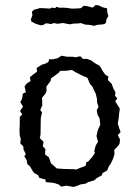

<svg xmlns="http://www.w3.org/2000/svg" viewBox="-20 -728 550 758"><path d="M271 10 241 5 221 9 213 1 196 -5 183 -7 160 -9V-19L135 -26L131 -36L115 -45L109 -53L98 -72L88 -80L85 -97L76 -111L82 -120L73 -137L72 -150L60 -162L62 -179L58 -193L57 -212L58 -239V-267L68 -276L59 -290L71 -307L60 -325L67 -337L70 -358L82 -364L77 -387L86 -399L101 -408L98 -423L111 -434L126 -445L125 -460L146 -473L157 -476L171 -483L174 -494H188L207 -498L223 -508L245 -504H266L279 -502L297 -506L308 -495L322 -496L339 -490L354 -479L372 -469L378 -461L385 -448L396 -433L408 -426L406 -412L421 -397L427 -380L436 -363L434 -350L443 -340L435 -328L445 -312L453 -299L450 -278L449 -265L445 -239L456 -207L445 -194L454 -177L452 -161L447 -153L431 -136L432 -119L428 -106L424 -96L416 -80L410 -72L403 -55L385 -45L382 -36L362 -25L352 -16L339 -12L328 -9L318 -3L298 0L289 4ZM279 -58 296 -65 318 -73 321 -88 328 -90 344 -108 355 -125 352 -131 358 -154 367 -168 361 -191 366 -214 376 -236 373 -261 365 -275 362 -293 369 -306 363 -325V-337L358 -358L344 -387L335 -397L325 -421L308 -428L280 -442L264 -452L245 -449L217 -448L212 -441L181 -418L180 -409L163 -386L164 -369L159 -358L146 -342L147 -312L139 -294L146 -284L141 -262L140 -196L137 -183L152 -168L149 -150L159 -140L158 -118L173 -107L181 -84L204 -63L232 -61L275 -60ZM141 -628 131 -631 119 -635 104 -643 102 -652 108 -668 106 -682 115 -690 124 -692 137 -696H144L163 -695L177 -694L184 -698L198 -696L202 -701L218 -697L224 -698L243 -697L257 -695L261 -694H270L291 -695L300 -696L310 -705L323 -704L330 -702L346 -698L357 -708L369 -707L386 -699L390 -698L403 -695V-683L405 -674L408 -665L400 -651L399 -640L393 -633L378 -631L364 -630L351 -626L343 -628L330 -630L316 -631L305 -635L299 -637L286 -635H273L265 -634L257 -632L244 -634L230 -637L220 -636L207 -634L193 -637L181 -633L171 -635L161 -636L152 -630Z"/></svg>

Font: Winky Rough Light
Style: Regular
Weight: 300
Designer: Simon Atzbach
Foundry: typofactur
Version: Version 1.206; ttfautohint (v1.8.4.7-5d5b)